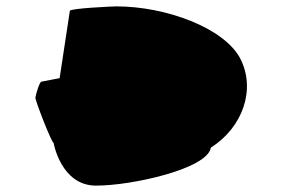

<svg xmlns="http://www.w3.org/2000/svg" viewBox="-20 -582 920 602"><path d="M91 -276C90 -267 142 -134 148 -134C148 -134 171 0 281 0C395 0 631 -53 641 -119C742 -183 783 -303 733 -399C683 -494 501 -562 345 -562C335 -562 200 -556 199 -548L167 -337L110 -326C104 -326 92 -285 91 -276Z"/></svg>

Font: Ampere
Style: SCUltExtIta
Weight: 400
Version: Version 1